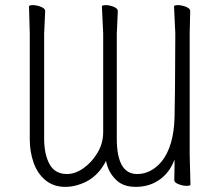

<svg xmlns="http://www.w3.org/2000/svg" viewBox="-20 -722 856 748"><path d="M659 -20 660 -78V-100L651 -80Q631 -40 594 -17Q557 6 508.5 6Q460 6 432.5 -21Q405 -48 396 -83L393 -95L387 -84Q349 -18 278 0Q257 6 234 6Q188 6 156.5 -20.5Q125 -47 110.5 -89.5Q96 -132 96 -178V-591L93 -697Q93 -702 108 -702Q123 -702 139.5 -695.5Q156 -689 156 -679L152 -591V-182Q152 -121 173 -82.5Q194 -44 241 -44Q273 -44 305.5 -67Q338 -90 360 -127Q382 -164 382 -207V-591L377 -697Q377 -702 392 -702Q407 -702 423 -695.5Q439 -689 439 -679L435 -591V-182Q435 -44 514 -44Q568 -44 609 -92Q657 -151 660 -265Q662 -319 663 -591Q663 -591 658 -697Q658 -702 673 -702Q688 -702 704.5 -695.5Q721 -689 721 -679L719 -591V-119L722 -3Q722 2 707 2Q692 2 675.5 -4.5Q659 -11 659 -20ZM439 -679Z"/></svg>

Font: LXGW WenKai Light
Style: Regular
Weight: 300
Designer: LXGW / Fontworks Inc.
Foundry: LXGW / Fontworks Inc.
Version: Version 1.501; October 10, 2024